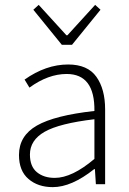

<svg xmlns="http://www.w3.org/2000/svg" viewBox="-20 -757 531 789"><path d="M197 12Q136 12 97 -21.5Q58 -55 58 -120Q58 -199 131.5 -241Q205 -283 368 -301Q370 -453 254 -453Q178 -453 101 -397L81 -430Q169 -492 260 -492Q340 -492 376 -441.5Q412 -391 412 -307V0H374L370 -62H367Q274 12 197 12ZM205 -26Q276 -26 368 -104V-267Q224 -250 163.5 -215.5Q103 -181 103 -122Q103 -73 131.5 -49.5Q160 -26 205 -26ZM234 -573 117 -717 139 -737 253 -612H257L371 -737L393 -717L276 -573Z"/></svg>

Font: Toshiba Sans Light
Style: Regular
Weight: 300
Designer: Paul D. Hunt
Foundry: Toshiba Corporation
Version: Version 2.020;PS 2.0;hotconv 1.0.86;makeotf.lib2.5.63406